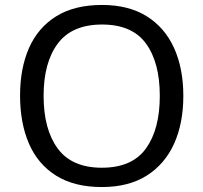

<svg xmlns="http://www.w3.org/2000/svg" viewBox="-20 -745 821 775"><path d="M720 -358Q720 -247 682.5 -164.5Q645 -82 572 -36Q499 10 391 10Q280 10 206.5 -36Q133 -82 97 -165Q61 -248 61 -359Q61 -469 97 -551Q133 -633 206.5 -679Q280 -725 392 -725Q499 -725 572 -679.5Q645 -634 682.5 -551.5Q720 -469 720 -358ZM156 -358Q156 -223 213 -145.5Q270 -68 391 -68Q513 -68 569 -145.5Q625 -223 625 -358Q625 -493 569 -569.5Q513 -646 392 -646Q271 -646 213.5 -569.5Q156 -493 156 -358Z"/></svg>

Font: Noto IKEA Latin
Style: Regular
Weight: 400
Designer: Monotype Design Team
Foundry: Monotype Imaging Inc.
Version: Version 1.0